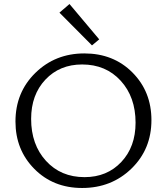

<svg xmlns="http://www.w3.org/2000/svg" viewBox="-20 -930 830 956"><path d="M438 -704 276 -867 326 -910 474 -734ZM389 6Q245 6 151 -89Q57 -184 57 -325Q57 -470 156 -567Q255 -664 400 -664Q545 -664 639.5 -569Q734 -474 734 -332Q734 -187 634.5 -90.5Q535 6 389 6ZM401 -48Q513 -48 584 -123.5Q655 -199 655 -319Q655 -447 581 -528Q507 -609 389 -609Q277 -609 206 -533.5Q135 -458 135 -338Q135 -210 209 -129Q283 -48 401 -48Z"/></svg>

Font: EauTestInfant
Style: Regular
Weight: 400
Designer: Christian Thalmann (Catharsis Fonts)
Version: Version 0.001;PS 000.001;hotconv 1.0.88;makeotf.lib2.5.64775